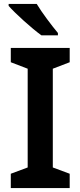

<svg xmlns="http://www.w3.org/2000/svg" viewBox="-20 -1051 410 978"><path d="M167 -1031H24V-1021C56 -984 142 -906 191 -871H275V-883C244 -920 194 -986 167 -1031ZM335 -93V-166L249 -198V-701L335 -734V-807H35V-734L121 -701V-198L35 -166V-93Z"/></svg>

Font: Noto Sans Kannada UI SemiBold
Style: Regular
Weight: 600
Designer: Jelle Bosma - Monotype Design Team
Foundry: Monotype Imaging Inc.
Version: Version 2.005